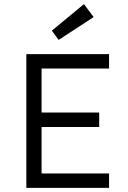

<svg xmlns="http://www.w3.org/2000/svg" viewBox="-20 -913 620 933"><path d="M108 0V-650H510V-580H182V-366H462V-296H182V-70H510V0ZM265 -719 232 -764 388 -893 435 -830Z"/></svg>

Font: Sometype Mono
Style: Regular
Weight: 400
Monospace: yes
Designer: Ryoichi Tsunekawa
Foundry: Dharma Type
Version: Version 1.000; ttfautohint (v1.8.3)